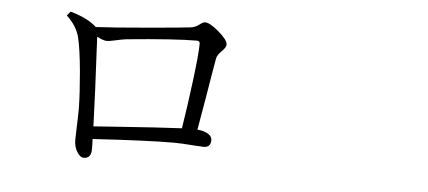

<svg xmlns="http://www.w3.org/2000/svg" viewBox="-42 -689 1585 711"><g transform="rotate(5 750.0 -333.5)"><path d="M290 -63.5Q276.4 -63.5 265.6 -81.1Q252.9 -99.6 252.9 -127Q252.9 -134.8 253.9 -165Q255.9 -220.7 255.9 -244.1Q254.9 -301.8 248 -379.9Q240.2 -464.8 230.5 -503.9Q220.7 -546.9 181.6 -583L194.3 -598.6Q259.8 -580.1 292 -549.8Q353.5 -552.7 487.3 -564.5Q610.4 -575.2 641.6 -579.1Q659.2 -581.1 675.8 -593.8Q686.5 -602.5 694.3 -602.5Q711.9 -602.5 746.1 -573.2Q780.3 -543.9 780.3 -527.3Q780.3 -516.6 764.6 -501.5Q749 -486.3 746.1 -473.6Q741.2 -448.2 721.7 -329.1Q707 -244.1 700.2 -204.1Q724.6 -202.1 739.7 -192.9Q754.9 -183.6 754.9 -169.9Q754.9 -142.6 728.5 -142.6Q720.7 -142.6 693.4 -144.5Q644.5 -148.4 619.1 -148.4Q519.5 -148.4 316.4 -135.7Q317.4 -123 317.4 -97.7Q317.4 -63.5 290 -63.5ZM315.4 -182.6Q332 -183.6 369.1 -186.5Q573.2 -201.2 642.6 -204.1Q656.2 -289.1 668 -383.8Q680.7 -484.4 680.7 -521.5Q680.7 -532.2 669.9 -532.2Q588.9 -532.2 409.2 -514.6Q393.6 -512.7 367.2 -506.8Q345.7 -502 337.9 -502Q324.2 -502 300.8 -514.6Q300.8 -512.7 300.8 -507.8Q312.5 -282.2 315.4 -182.6Z"/></g></svg>

Font: Bpmf GenRyu Min R
Style: R
Weight: 400
Foundry: But Ko
Version: Version 1.320